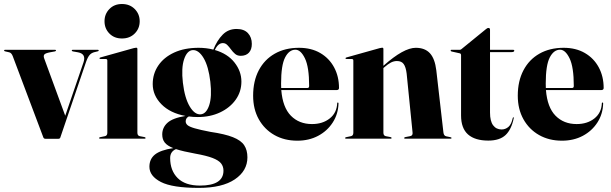

<svg xmlns="http://www.w3.org/2000/svg" viewBox="-24 -692 3047 958"><path d="M267 0.5H203Q194.5 0.5 192 -7L39.5 -412Q33 -428.5 22 -431L2.5 -435.5Q-3.5 -436.5 -3.5 -440Q-3.5 -443.5 1 -443.5H251Q255.5 -443.5 255.5 -440Q255.5 -437 250 -435.5L225.5 -431Q202 -426.5 197 -419.8Q192 -413 196.5 -400.5L301.5 -114.5L393 -382Q406.5 -423.5 365 -431L339.5 -435.5Q334 -437 334 -440Q334 -443.5 338.5 -443.5H464.5Q468.5 -443.5 468.5 -440Q468.5 -436.5 462.5 -435.5L448 -432Q432.5 -428.5 423 -417.5Q413.5 -406.5 405 -382L277 -6Q275 0.5 267 0.5Z M584.5 -500Q546 -500 521.8 -524.8Q497.5 -549.5 497.5 -586Q497.5 -622 521.8 -647Q546 -672 584.5 -672Q623.5 -672 648.2 -647Q673 -622 673 -586Q673 -549.5 648.2 -524.8Q623.5 -500 584.5 -500ZM661.5 -447.5V-30Q661.5 -15 673.5 -12.5L697 -8Q702.5 -6.5 702.5 -3.5Q702.5 0 698 0H474.5Q470.5 0 470.5 -3.5Q470.5 -6.5 475.5 -7.5L499.5 -12.5Q511.5 -15 511.5 -29.5V-390Q511.5 -397.5 504 -397.5H478Q472.5 -397.5 472.5 -401.5Q472.5 -404 477.5 -405.5L643.5 -452Q652.5 -454 655.5 -454Q661.5 -454 661.5 -447.5Z M1026 -34Q1098 -23.5 1138.2 -7.5Q1178.5 8.5 1194.5 32.8Q1210.5 57 1210.5 93Q1210.5 160.5 1147.5 203Q1084.5 245.5 968.5 245.5Q836 245.5 778.8 216Q721.5 186.5 721.5 140Q721.5 101.5 749 79.2Q776.5 57 840.5 47Q811 35.5 798.2 19.5Q785.5 3.5 785.5 -21Q785.5 -55.5 811.5 -79.2Q837.5 -103 901.5 -113.5Q825 -127.5 781.5 -171.8Q738 -216 738 -272.5Q738 -324 765.8 -365Q793.5 -406 845 -429.8Q896.5 -453.5 967 -453.5Q1006 -453.5 1040.5 -444.5Q1059 -490.5 1087 -519Q1115 -547.5 1156.5 -547.5Q1193.5 -547.5 1213 -526.8Q1232.5 -506 1232.5 -473Q1232.5 -445 1218 -429.2Q1203.5 -413.5 1177 -413.5Q1160 -413.5 1148.8 -423.2Q1137.5 -433 1128.5 -445.5Q1119.5 -458 1110 -467.5Q1100.5 -477 1088 -477Q1064 -477 1048 -442.5Q1111.5 -424 1146 -380.2Q1180.5 -336.5 1180.5 -285Q1180.5 -234.5 1152 -194.5Q1123.5 -154.5 1074.2 -131.2Q1025 -108 963 -108Q939.5 -108 918 -111Q902.5 -103 902.5 -86.5Q902.5 -75.5 911.8 -67.5Q921 -59.5 947.5 -51.8Q974 -44 1026 -34ZM937 -442Q909 -439.5 894.5 -396.2Q880 -353 888.5 -279.5Q897.5 -203 922.5 -161Q947.5 -119 977.5 -121.5Q1005.5 -124 1019.8 -166.8Q1034 -209.5 1025.5 -284Q1016.5 -361 991.8 -402.5Q967 -444 937 -442ZM825 96.5Q825 159 862.5 196.5Q900 234 973.5 234Q1091 234 1091 159.5Q1091 138.5 1079 123.2Q1067 108 1036.5 96.2Q1006 84.5 950 74.5Q920 69 896.2 63.5Q872.5 58 854 52Q825 64.5 825 96.5Z M1667.5 -253Q1667.5 -242.5 1655 -242.5H1379.5Q1386.5 -156 1427.5 -114.5Q1468.5 -73 1532.5 -73Q1586 -73 1621.2 -101Q1656.5 -129 1658.5 -177Q1658.5 -180.5 1661.5 -180.5Q1665 -180.5 1665 -176Q1663.5 -123 1636.2 -80.8Q1609 -38.5 1563.2 -14.2Q1517.5 10 1459.5 10Q1395 10 1345.2 -18.2Q1295.5 -46.5 1267.2 -97Q1239 -147.5 1239 -214.5Q1239 -287.5 1267.2 -341.2Q1295.5 -395 1347 -424.2Q1398.5 -453.5 1468 -453.5Q1529 -453.5 1573.8 -427.5Q1618.5 -401.5 1643 -356Q1667.5 -310.5 1667.5 -253ZM1378.5 -275Q1378.5 -263.5 1379 -253H1510Q1518.5 -253 1518.5 -263Q1518.5 -357.5 1497.5 -400.8Q1476.5 -444 1450 -444Q1418.5 -444 1398.5 -405.2Q1378.5 -366.5 1378.5 -275Z M1889 -447.5V-364L1890 -364.5Q1990 -453.5 2050.5 -453.5Q2096 -453.5 2121 -426.5Q2146 -399.5 2153 -341L2188.5 -31Q2190.5 -14.5 2202 -12L2223.5 -7.5Q2229 -6.5 2229 -3.5Q2229 0 2224.5 0H1997.5Q1992.5 0 1992.5 -3.5Q1992.5 -6.5 1998.5 -8L2022 -12.5Q2036.5 -15 2034.5 -31L2005 -325Q2001 -357.5 1990.2 -372.5Q1979.5 -387.5 1956.5 -387.5Q1941 -387.5 1926.2 -379.8Q1911.5 -372 1895 -357.5L1889 -352.5V-30Q1889 -15 1901 -12.5L1924.5 -8Q1930 -6.5 1930 -3.5Q1930 0 1925.5 0H1702Q1698 0 1698 -3.5Q1698 -6.5 1703 -7.5L1727 -12.5Q1739 -15 1739 -29.5V-390Q1739 -397.5 1731.5 -397.5H1705.5Q1700 -397.5 1700 -401.5Q1700 -404 1705 -405.5L1871 -452Q1880 -454 1883 -454Q1889 -454 1889 -447.5Z M2270 -426 2229.5 -435Q2224.5 -436.5 2224.5 -440Q2224.5 -443.5 2228 -443.5H2270Q2275 -443.5 2278.5 -447L2400 -546Q2407 -552.5 2413.5 -552.5Q2421 -552.5 2421 -543V-443.5H2537Q2542 -443.5 2542 -439.5Q2542 -432 2528.5 -432H2421V-130Q2421 -87.5 2436.5 -66.8Q2452 -46 2479 -46Q2497.5 -46 2512.5 -58.5Q2527.5 -71 2534.5 -103.5Q2535.5 -107 2538 -106.8Q2540.5 -106.5 2539.5 -103Q2528 -46 2498.5 -18.2Q2469 9.5 2412.5 9.5Q2346 9.5 2311.2 -21.2Q2276.5 -52 2276.5 -116V-416.5Q2276.5 -424.5 2270 -426Z M2988 -253Q2988 -242.5 2975.5 -242.5H2700Q2707 -156 2748 -114.5Q2789 -73 2853 -73Q2906.5 -73 2941.8 -101Q2977 -129 2979 -177Q2979 -180.5 2982 -180.5Q2985.5 -180.5 2985.5 -176Q2984 -123 2956.8 -80.8Q2929.5 -38.5 2883.8 -14.2Q2838 10 2780 10Q2715.5 10 2665.8 -18.2Q2616 -46.5 2587.8 -97Q2559.5 -147.5 2559.5 -214.5Q2559.5 -287.5 2587.8 -341.2Q2616 -395 2667.5 -424.2Q2719 -453.5 2788.5 -453.5Q2849.5 -453.5 2894.2 -427.5Q2939 -401.5 2963.5 -356Q2988 -310.5 2988 -253ZM2699 -275Q2699 -263.5 2699.5 -253H2830.5Q2839 -253 2839 -263Q2839 -357.5 2818 -400.8Q2797 -444 2770.5 -444Q2739 -444 2719 -405.2Q2699 -366.5 2699 -275Z"/></svg>

Font: Fraunces 144pt
Style: Bold
Weight: 700
Version: Version 1.000;[b76b70a41]